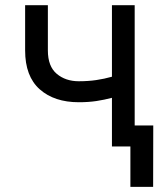

<svg xmlns="http://www.w3.org/2000/svg" viewBox="-20 -566 632 742"><path d="M284.7 -170.9Q189.9 -170.9 133.5 -220.9Q77.1 -271 77.1 -371.1V-545.9H165V-371.1Q165 -309.6 199.2 -280.8Q233.4 -252 284.7 -252Q320.8 -252 352.1 -256.6Q383.3 -261.2 412.6 -269.5V-545.9H500.5V0H412.6V-188Q383.3 -180.2 352.3 -175.5Q321.3 -170.9 284.7 -170.9ZM483.9 156.2V0H447.3V-81.1H572.3L571.8 156.2Z"/></svg>

Font: Inter-Regular
Style: Regular
Weight: 400
Designer: Rasmus Andersson
Foundry: rsms
Version: Version 4.000;git-a52131595